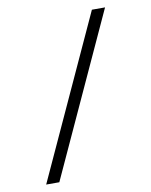

<svg xmlns="http://www.w3.org/2000/svg" viewBox="-82 -762 664 843"><g transform="rotate(-10 250.0 -340.5)"><path d="M113.8 20H55.2L386.2 -701.2H444.8Z"/></g></svg>

Font: Syncopate
Style: Regular
Weight: 400
Width: 7
Version: Version 001.001